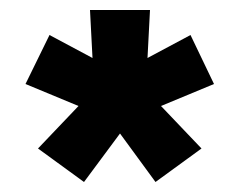

<svg xmlns="http://www.w3.org/2000/svg" viewBox="-20 -664 480 384"><path d="M56 -367 137 -452 31 -496 79 -594 165 -548 160 -644H280L275 -548L361 -594L408 -496L302 -452L383 -367L291 -300L220 -397L148 -300Z"/></svg>

Font: Kanit SemiBold
Style: Regular
Weight: 600
Designer: Katatrad Team
Foundry: CadsonDemak
Version: Version 1.030